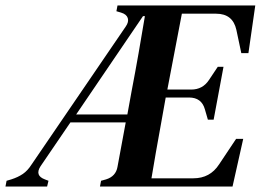

<svg xmlns="http://www.w3.org/2000/svg" viewBox="-42 -681 952 701"><path d="M-22 0 -18 -21 -1 -26Q24 -34 41.5 -46Q59 -58 73 -80L417 -584Q429 -601 424.5 -615Q420 -629 400 -635L383 -640L387 -661H890L865 -487H839L821 -572Q808 -631 747 -631H622L569 -354H656Q698 -354 721 -389L753 -437H774L738 -244H717L706 -282Q694 -325 648 -325H563Q555 -279 545.5 -227Q536 -175 527 -124Q518 -73 511 -30H664Q725 -30 758 -81L820 -174H846L807 0H323L327 -21L345 -26Q381 -37 387 -72L417 -234H215L106 -74Q84 -40 122 -26L135 -21L130 0ZM236 -263H423L439 -351Q451 -413 464 -487Q477 -561 487 -622H480Z"/></svg>

Font: DM Serif Text
Style: Italic
Weight: 400
Italic angle: -12°
Designer: Colophon Foundry, Frank Grießhammer
Foundry: Colophon Foundry
Version: Version 5.100; ttfautohint (v1.8.2)